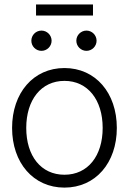

<svg xmlns="http://www.w3.org/2000/svg" viewBox="-20 -831 578 861"><path d="M269 10.3C408.7 10.3 503.9 -101.1 503.9 -257.3C503.9 -414.1 408.7 -525.9 269 -525.9C129.4 -525.9 34.2 -414.1 34.2 -257.3C34.2 -101.1 129.4 10.3 269 10.3ZM269 -47.4C164.1 -47.4 97.7 -131.3 97.7 -257.3C97.7 -383.3 164.6 -468.3 269 -468.3C373.5 -468.3 440.4 -383.3 440.4 -257.3C440.4 -131.8 374 -47.4 269 -47.4ZM367.7 -603C392.6 -603 413.1 -623.5 413.1 -648.4C413.1 -673.3 392.6 -693.8 367.7 -693.8C342.8 -693.8 322.3 -673.3 322.3 -648.4C322.3 -623.5 342.8 -603 367.7 -603ZM166 -603C190.9 -603 211.4 -623.5 211.4 -648.4C211.4 -673.3 190.9 -693.8 166 -693.8C140.6 -693.8 120.6 -673.3 120.6 -648.4C120.6 -623.5 140.6 -603 166 -603ZM397 -811H141.6V-761.2H397Z"/></svg>

Font: Raveo Display Display Light
Style: Regular
Weight: 300
Designer: Jakub Foglar, Rasmus Andersson (Inter)
Foundry: Jakubfoglar.com
Version: Version 1.100;Glyphs 3.2.3 (3260)